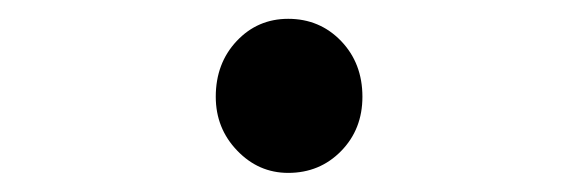

<svg xmlns="http://www.w3.org/2000/svg" viewBox="-20 -468 613 202"><path d="M283.2 -286.1Q252 -286.1 229.5 -309.6Q207 -333 207 -366.2Q207 -401.4 229 -424.8Q251 -448.2 283.2 -448.2Q316.4 -448.2 338.9 -424.8Q361.3 -401.4 361.3 -366.2Q361.3 -332 338.9 -309.1Q316.4 -286.1 283.2 -286.1Z"/></svg>

Font: Gen Shin Gothic Medium
Style: Regular
Weight: 500
Designer: [Source Han Sans]
Ryoko NISHIZUKA  (kana & ideographs); Paul D. Hunt (Latin, Greek & Cyrillic); Wenlong ZHANG  (bopomofo
Version: Version 1.002.20150607